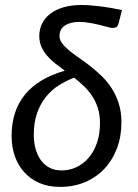

<svg xmlns="http://www.w3.org/2000/svg" viewBox="-20 -743 554 770"><path d="M456 -650.5Q453 -639 447.5 -635Q442 -631 431 -631Q424.5 -631 411 -634.8Q397.5 -638.5 379.5 -643Q361.5 -647.5 340.5 -651.2Q319.5 -655 298.5 -655Q277 -655 262 -650.5Q247 -646 237.2 -638.5Q227.5 -631 223 -621Q218.5 -611 218.5 -600Q218.5 -583.5 229.2 -569.2Q240 -555 257.5 -540.5Q275 -526 297.2 -510.8Q319.5 -495.5 342.8 -477.2Q366 -459 388.2 -437.5Q410.5 -416 428 -388.8Q445.5 -361.5 456.2 -328Q467 -294.5 467 -252.5Q467 -195.5 449 -148Q431 -100.5 398.5 -66Q366 -31.5 320.8 -12.5Q275.5 6.5 221 6.5Q174 6.5 137.8 -9.2Q101.5 -25 76.8 -52.8Q52 -80.5 39.2 -117.5Q26.5 -154.5 26.5 -197.5Q26.5 -298 80 -363.5Q133.5 -429 240 -459.5Q219.5 -474.5 201 -489Q182.5 -503.5 168.5 -520Q154.5 -536.5 146 -555.8Q137.5 -575 137.5 -598.5Q137.5 -625 148.5 -647.8Q159.5 -670.5 180.8 -687.2Q202 -704 233.8 -713.5Q265.5 -723 307.5 -723Q325.5 -723 346.2 -721.2Q367 -719.5 388.5 -716.8Q410 -714 430.8 -710.2Q451.5 -706.5 469 -702.5ZM381 -249.5Q381 -282.5 372.5 -309.2Q364 -336 349.5 -358Q335 -380 316.2 -397.8Q297.5 -415.5 277.5 -431.5Q245.5 -419.5 216.2 -401Q187 -382.5 164.5 -354.8Q142 -327 128.8 -289.5Q115.5 -252 115.5 -202Q115.5 -173.5 122.2 -147.8Q129 -122 142.8 -102.2Q156.5 -82.5 177.5 -71Q198.5 -59.5 227.5 -59.5Q259 -59.5 287 -72.8Q315 -86 336 -110.8Q357 -135.5 369 -170.5Q381 -205.5 381 -249.5Z"/></svg>

Font: Lato
Style: Italic
Weight: 400
Italic angle: -7°
Designer: Lukasz Dziedzic
Foundry: tyPoland Lukasz Dziedzic
Version: Version 2.007; 2014-02-27